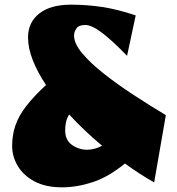

<svg xmlns="http://www.w3.org/2000/svg" viewBox="-20 -781 757 822"><path d="M246 21Q175 21 127.5 -4.5Q80 -30 56 -70.5Q32 -111 32 -156Q32 -203 46 -244Q60 -285 92 -326.5Q124 -368 177 -417Q141 -471 120.5 -523Q100 -575 100 -621Q100 -685 148 -723Q196 -761 284 -761Q352 -761 418 -751Q484 -741 561 -715L524 -542Q461 -607 417 -640.5Q373 -674 345 -674Q317 -674 307 -659Q297 -644 297 -629Q297 -595 331.5 -553.5Q366 -512 423.5 -466.5Q481 -421 550.5 -375.5Q620 -330 690 -288L640 0Q578 -35 515 -81Q444 -23 376.5 -1Q309 21 246 21ZM259 -223Q259 -180 289.5 -159.5Q320 -139 356 -140Q387 -141 417 -157Q379 -189 343.5 -222.5Q308 -256 276 -291Q265 -272 262 -255Q259 -238 259 -223Z"/></svg>

Font: Marhey ExtraBold
Style: Regular
Weight: 800
Designer: Nur Syamsi & Bustanul Arifin
Foundry: Namelatype
Version: Version 1.000; ttfautohint (v1.8.4.7-5d5b)